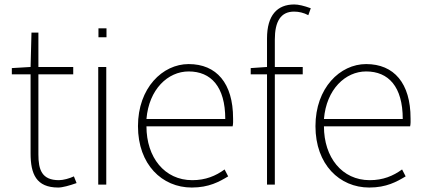

<svg xmlns="http://www.w3.org/2000/svg" viewBox="-20 -827 1901 860"><path d="M241 13C260 13 292 4 323 -7L311 -37C292 -28 264 -20 244 -20C167 -20 152 -67 152 -135V-494H308V-527H152V-681H121L117 -527L33 -522V-494H117V-140C117 -48 142 13 241 13Z M457 -700H421V-660H457ZM420 0H456V-527H420Z M839 13C916 13 962 -13 1002 -37L986 -68C946 -39 901 -20 841 -20C717 -20 636 -122 636 -261H1022C1025 -274 1024 -286 1024 -297C1024 -454 950 -540 825 -540C708 -540 598 -433 598 -262C598 -90 706 13 839 13ZM636 -294C647 -427 732 -507 825 -507C925 -507 989 -439 989 -294Z M1372 -790C1342 -801 1317 -807 1298 -807C1222 -807 1176 -759 1176 -655V-527L1103 -522V-494H1176V0H1211V-494H1336V-527H1211V-650C1211 -730 1237 -775 1297 -775C1319 -775 1340 -770 1361 -759Z M1634 13C1711 13 1757 -13 1797 -37L1781 -68C1741 -39 1696 -20 1636 -20C1512 -20 1431 -122 1431 -261H1817C1820 -274 1819 -286 1819 -297C1819 -454 1745 -540 1620 -540C1503 -540 1393 -433 1393 -262C1393 -90 1501 13 1634 13ZM1431 -294C1442 -427 1527 -507 1620 -507C1720 -507 1784 -439 1784 -294Z"/></svg>

Font: SSpoqa Han Sans Neo Thin
Style: Regular
Weight: 100
Designer: [Spoqa Han Sans Neo] Dong-huui Kim  Younghwa Kang  Yujin Lee  [Noto Sans] Ryoko NISHIZUKA  (kana & ideographs); Paul D. 
Foundry: Spoqa (http://www.spoqa-han-sans.com)
Version: Version 1.000